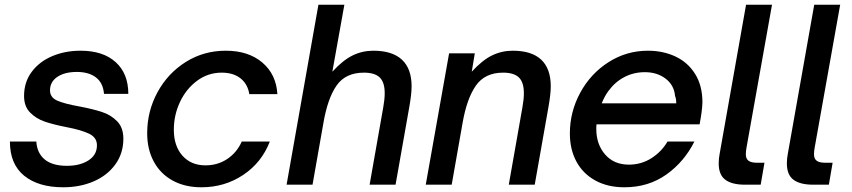

<svg xmlns="http://www.w3.org/2000/svg" viewBox="-20 -783 3611 814"><path d="M22 -183H134Q137 -134 169.5 -107Q202 -80 264 -80Q319 -80 355 -103Q391 -126 391 -167Q391 -200 358 -216Q325 -232 262 -244Q206 -255 169.5 -267.5Q133 -280 107.5 -306Q82 -332 82 -376Q82 -435 114.5 -478.5Q147 -522 201.5 -545Q256 -568 322 -568Q417 -568 470.5 -519.5Q524 -471 524 -385H421Q417 -432 386.5 -455Q356 -478 306 -478Q254 -478 223 -457Q192 -436 192 -400Q192 -370 222.5 -356.5Q253 -343 315 -332Q373 -321 411.5 -308.5Q450 -296 476.5 -269Q503 -242 503 -195Q503 -133 469 -86Q435 -39 377 -14Q319 11 248 11Q143 11 82.5 -38Q22 -87 22 -183Z M604 -218Q604 -312 648 -392.5Q692 -473 768 -520.5Q844 -568 937 -568Q1033 -568 1092 -518Q1151 -468 1156 -384H1037Q1030 -427 999.5 -451Q969 -475 920 -475Q862 -475 815.5 -440.5Q769 -406 743 -350.5Q717 -295 717 -233Q717 -164 753.5 -123Q790 -82 851 -82Q903 -82 943.5 -109Q984 -136 1005 -183H1124Q1089 -93 1010.5 -41Q932 11 834 11Q764 11 712 -17.5Q660 -46 632 -98Q604 -150 604 -218Z M1195 0 1330 -763H1440L1389 -479Q1434 -528 1475 -548Q1516 -568 1563 -568Q1643 -568 1684 -530Q1725 -492 1725 -417Q1725 -384 1715 -328L1657 0H1547L1605 -329Q1611 -362 1611 -388Q1611 -434 1590 -454.5Q1569 -475 1523 -475Q1445 -475 1407 -420.5Q1369 -366 1351 -261L1305 0Z M1785 0 1884 -557H1993L1980 -479Q2025 -528 2066 -548Q2107 -568 2154 -568Q2234 -568 2274.5 -530Q2315 -492 2315 -417Q2315 -384 2305 -328L2247 0H2137L2195 -329Q2201 -362 2201 -388Q2201 -434 2180 -454.5Q2159 -475 2113 -475Q2036 -475 1997.5 -420Q1959 -365 1941 -261L1895 0Z M2396 -217Q2396 -309 2440 -390Q2484 -471 2560 -519.5Q2636 -568 2727 -568Q2791 -568 2843.5 -543.5Q2896 -519 2927 -469.5Q2958 -420 2958 -349Q2957 -313 2946 -256H2509Q2508 -250 2508 -237Q2508 -171 2545.5 -128Q2583 -85 2646 -85Q2699 -85 2742 -112.5Q2785 -140 2810 -183H2924Q2881 -97 2805 -43Q2729 11 2627 11Q2556 11 2503.5 -18Q2451 -47 2423.5 -98.5Q2396 -150 2396 -217ZM2847 -345Q2847 -365 2842 -376Q2838 -422 2802 -449.5Q2766 -477 2714 -477Q2667 -477 2627.5 -456.5Q2588 -436 2560 -398Q2544 -377 2531 -345Z M3138 0Q3083 0 3055 -21Q3027 -42 3027 -90Q3027 -111 3031 -131L3143 -763H3253L3145 -158Q3142 -142 3142 -129Q3142 -110 3153.5 -101.5Q3165 -93 3190 -93H3221L3205 0Z M3427 0Q3372 0 3344 -21Q3316 -42 3316 -90Q3316 -111 3320 -131L3432 -763H3542L3434 -158Q3431 -142 3431 -129Q3431 -110 3442.5 -101.5Q3454 -93 3479 -93H3510L3494 0Z"/></svg>

Font: Open Sauce One Medium Italic
Style: Regular
Weight: 500
Italic angle: -10°
Designer: Alfredo Marco Pradil
Foundry: Creative Sauce Fz LLC
Version: Version 1.477